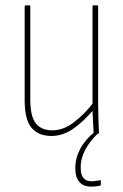

<svg xmlns="http://www.w3.org/2000/svg" viewBox="-20 -499 458 716"><path d="M172 8Q123 8 97.5 -22.5Q72 -53 72 -126V-475Q72 -479 76 -479H90Q93 -479 93 -475V-128Q93 -65 113.5 -39Q134 -13 175 -13Q216 -13 254.5 -42Q293 -71 329 -117L330 -91Q291 -45 252.5 -18.5Q214 8 172 8ZM333 0Q329 0 329 -4Q328 -29 326.5 -54Q325 -79 325 -99V-105V-475Q325 -479 328 -479H342Q346 -479 346 -475V-111Q346 -83 347 -56Q348 -29 349 -4Q349 0 345 0ZM320 197Q291 197 276 179.5Q261 162 261 132V126Q261 90 279.5 55.5Q298 21 335 -9L344 -4V0Q317 25 299 57.5Q281 90 281 124V129Q281 152 291 164.5Q301 177 322 177Q330 177 337.5 175.5Q345 174 353 173Q356 171 356 176V189Q356 191 356 191.5Q356 192 354 193Q347 195 338 196Q329 197 320 197Z"/></svg>

Font: Sofia Sans Condensed Thin
Style: Regular
Weight: 250
Version: Version 4.100